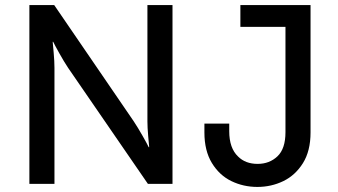

<svg xmlns="http://www.w3.org/2000/svg" viewBox="-20 -726 1334 758"><path d="M194 -706 508 -247Q524 -223 543 -189.5Q562 -156 567 -145H569Q568 -155 565 -189Q562 -223 562 -247V-706H661V0H564L249 -458Q233 -482 214 -516Q195 -550 190 -561H188Q189 -551 192 -517Q195 -483 195 -458V0H96V-706ZM1206 -203Q1206 -130 1176 -82Q1146 -34 1098.5 -11Q1051 12 996 12Q941 12 893.5 -11Q846 -34 816.5 -82.5Q787 -131 787 -203V-238H885V-208Q885 -141 920 -108Q949 -79 997 -79Q1044 -79 1075.5 -109Q1107 -139 1107 -204V-620H929V-706H1206Z"/></svg>

Font: Museo Sans Medium
Style: Regular
Weight: 500
Designer: Jos Buivenga
Foundry: Jos Buivenga & Rosetta Type Foundry (extension, remastering)
Version: Version 3.600;PS 1.000;hotconv 1.0.88;makeotf.lib2.5.647800;